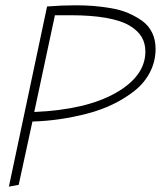

<svg xmlns="http://www.w3.org/2000/svg" viewBox="-20 -699 601 717"><path d="M101.1 -245.1Q151.9 -246.6 202.6 -253.9Q253.4 -261.2 306.2 -274.9Q358.9 -288.6 404.1 -310.8Q449.2 -333 484.6 -361.6Q520 -390.1 540.5 -430.2Q561 -470.2 561 -517.1Q561 -550.3 548.1 -576.9Q535.2 -603.5 511.5 -620.6Q487.8 -637.7 459.5 -649.9Q431.2 -662.1 395.8 -668.2Q360.4 -674.3 328.9 -676.8Q297.4 -679.2 262.2 -679.2Q209.5 -679.2 155.8 -674.8L13.2 -2L49.8 -8.8ZM185.1 -642.1H243.2Q321.3 -642.1 377 -632.1Q432.6 -622.1 463.9 -603.3Q495.1 -584.5 509 -560.8Q522.9 -537.1 522.9 -506.8Q522.9 -415 412.4 -352.1Q301.8 -289.1 107.9 -280.8Z"/></svg>

Font: Comic Neue Angular Light Italic
Style: Regular
Weight: 300
Italic angle: -12°
Designer: Craig Rozynski
Foundry: Craig Rozynski
Version: Version 2.003